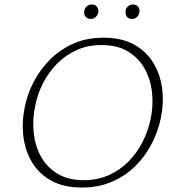

<svg xmlns="http://www.w3.org/2000/svg" viewBox="-20 -834 779 861"><path d="M347 7Q267 7 211.5 -23Q156 -53 124.5 -105Q93 -157 85 -221.5Q77 -286 91 -354Q103 -414 132.5 -469.5Q162 -525 206.5 -569Q251 -613 310.5 -639Q370 -665 444 -665Q526 -665 581.5 -634Q637 -603 668.5 -550.5Q700 -498 707.5 -433.5Q715 -369 701 -303Q688 -242 658.5 -186Q629 -130 584 -86.5Q539 -43 479.5 -18Q420 7 347 7ZM355 -26Q417 -26 467.5 -48.5Q518 -71 556 -109.5Q594 -148 619 -197Q644 -246 655 -298Q668 -358 662 -417Q656 -476 629.5 -524.5Q603 -573 555 -602.5Q507 -632 436 -632Q374 -632 324 -609.5Q274 -587 236 -548.5Q198 -510 173 -461Q148 -412 138 -360Q125 -300 131 -240.5Q137 -181 163 -133Q189 -85 237 -55.5Q285 -26 355 -26ZM387 -749Q377 -749 370 -753.5Q363 -758 359.5 -766.5Q356 -775 358 -784Q359 -797 369 -805.5Q379 -814 391 -814Q402 -814 408.5 -809.5Q415 -805 418.5 -797Q422 -789 421 -779Q419 -767 409.5 -758Q400 -749 387 -749ZM572 -749Q562 -749 555 -753.5Q548 -758 545 -766.5Q542 -775 543 -784Q544 -797 554 -805.5Q564 -814 576 -814Q586 -814 593 -809.5Q600 -805 603.5 -797Q607 -789 605 -779Q604 -767 594.5 -758Q585 -749 572 -749Z"/></svg>

Font: Ysabeau Office ExtraLight
Style: Italic
Weight: 250
Italic angle: -12°
Designer: Christian Thalmann (Catharsis Fonts)
Version: Version 2.001;gftools[0.9.30]; featfreeze: tnum,lnum,ss02